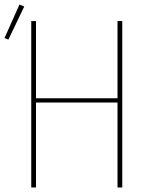

<svg xmlns="http://www.w3.org/2000/svg" viewBox="-39 -828 659 848"><path d="M99 0V-735H120V-394H480V-735H501V0H480V-375H120V0ZM-2 -653 -19 -660 47 -808 68 -799Z"/></svg>

Font: Iosevka SS04 Thin Extended
Style: Regular
Weight: 100
Width: 7
Monospace: yes
Designer: Belleve Invis
Foundry: Belleve Invis
Version: Version 19.0.0; ttfautohint (v1.8.4)